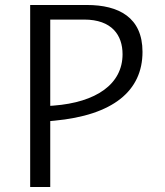

<svg xmlns="http://www.w3.org/2000/svg" viewBox="-20 -750 660 770"><path d="M181.5 0V-264.5L198 -266C433.5 -288 551.5 -385.5 551.5 -542C551.5 -680 456.5 -730 328.5 -730H101V0ZM181.5 -325.5V-671.5H317.5C429 -671.5 471.5 -608.5 471.5 -532.5C471.5 -412.5 365.5 -339.5 195 -326.5Z"/></svg>

Font: Monaspace Argon Light
Style: Regular
Weight: 300
Designer: Riley Cran & the Lettermatic Team
Foundry: Lettermatic
Version: Version 1.000 (Monaspace Argon)